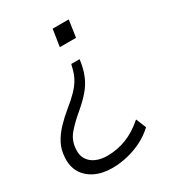

<svg xmlns="http://www.w3.org/2000/svg" viewBox="-192 -594 794 881"><g transform="rotate(-30 205.5 -153.5)"><path d="M144 192Q91 192 52.5 173Q14 154 -5.5 120.5Q-25 87 -22 42Q-20 1 -3 -31Q14 -63 41 -91.5Q68 -120 100 -146Q135 -174 158 -198Q181 -222 194 -246Q207 -270 213 -297L218 -316H262L259 -296Q253 -261 240 -230.5Q227 -200 203 -171.5Q179 -143 140 -110Q99 -76 71 -43Q43 -10 41 36Q39 66 52.5 87.5Q66 109 92 120.5Q118 132 151 132Q204 132 253 113Q302 94 348 53L370 107Q340 135 303.5 153.5Q267 172 226 182Q185 192 144 192ZM211 -409 225 -499H310L297 -409Z"/></g></svg>

Font: Nunitoga
Style: Light Italic
Weight: 300
Italic angle: -9°
Designer: Vernon Adams
Foundry: Vernon Adams
Version: Version 1.0